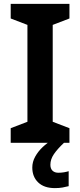

<svg xmlns="http://www.w3.org/2000/svg" viewBox="-20 -734 412 987"><path d="M337 0H35V-75L121 -108V-606L35 -639V-714H337V-639L251 -606V-108L337 -75ZM239 113Q239 133 250 143.5Q261 154 280 154Q296 154 310 151.5Q324 149 333 146V223Q318 227 301 230Q284 233 262 233Q207 233 176.5 204Q146 175 146 127Q146 98 161 71Q176 44 199.5 22Q223 0 250 -16L309 0Q275 32 257 58.5Q239 85 239 113Z"/></svg>

Font: Noto Sans Adlam SemiBold
Style: Regular
Weight: 600
Version: Version 3.001